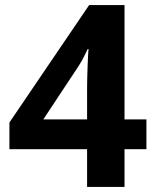

<svg xmlns="http://www.w3.org/2000/svg" viewBox="-20 -734 612 754"><path d="M322 0V-148H17V-253L330 -714H469V-265H555V-148H469V0ZM150 -265H322V-386Q322 -401 322.5 -425Q323 -449 324 -474Q325 -499 326 -518Q327 -537 328 -541H324Q315 -521 304.5 -501.5Q294 -482 281 -463Z"/></svg>

Font: Noto Naskh Arabic
Style: Bold
Weight: 700
Designer: Monotype Design Team, David Williams, Mohamad Dakak and Nizar Qandah
Foundry: Monotype Imaging Inc.
Version: Version 2.016